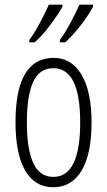

<svg xmlns="http://www.w3.org/2000/svg" viewBox="-20 -786 455 816"><path d="M234.4 -606V-616.2Q254.9 -643.1 279.8 -689.5Q304.7 -736.3 317.4 -766.1H375.5V-757.8Q357.4 -722.7 322.3 -677.7Q286.6 -632.3 257.3 -606ZM104.5 -606V-616.2Q125 -643.1 149.9 -689.5Q174.8 -736.3 187.5 -766.1H245.6V-757.8Q227.1 -724.6 191.9 -677.7Q159.2 -633.8 127.4 -606ZM94.2 -266.1Q94.2 -151.9 121.6 -92.8Q148.4 -34.2 207 -34.2Q320.8 -34.2 320.8 -266.1Q320.8 -496.1 207 -496.1Q147.5 -496.1 121.1 -438.5Q94.2 -379.4 94.2 -266.1ZM369.1 -266.1Q369.1 -131.8 327.1 -61.5Q284.7 9.8 206.1 9.8Q127.9 9.8 86.9 -61.5Q45.9 -132.8 45.9 -266.1Q45.9 -540 208 -540Q284.2 -540 326.7 -468.3Q369.1 -396.5 369.1 -266.1Z"/></svg>

Font: Germano
Style: Regular
Weight: 300
Width: 3
Foundry: Ascender Corporation
Version: Version 1.10; ttfautohint (v1.5)